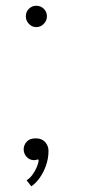

<svg xmlns="http://www.w3.org/2000/svg" viewBox="-20 -550 299 669"><path d="M106.5 -455.5Q91.5 -455.5 80.8 -466.8Q70 -478 70 -493Q70 -509 80.8 -519.5Q91.5 -530 106.5 -530Q121.5 -530 132.5 -519.5Q143.5 -509 143.5 -493Q143.5 -478 132.5 -466.8Q121.5 -455.5 106.5 -455.5ZM89 99 72.5 78Q83 72.5 92.8 59.2Q102.5 46 108.5 31.5Q114.5 17 114.5 9Q114.5 5.5 111 5.5Q109.5 5.5 107 6.8Q104.5 8 99 8Q88.5 8 80.2 2.8Q72 -2.5 67.2 -11.2Q62.5 -20 62.5 -30Q62.5 -44.5 73 -56.2Q83.5 -68 104.5 -68Q125.5 -68 137.2 -55Q149 -42 149 -24.5Q149 2.5 140 27.5Q131 52.5 117.2 71.2Q103.5 90 89 99Z"/></svg>

Font: Imbue Thin 10pt Thin
Style: Regular
Weight: 250
Version: Version 1.102